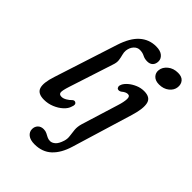

<svg xmlns="http://www.w3.org/2000/svg" viewBox="-276 -832 1194 1194"><g transform="rotate(45 321.0 -235.0)"><path d="M367.5 -718Q405.5 -718 424.8 -701.5Q444 -685 444 -663Q444 -639.5 431 -625.8Q418 -612 393.5 -612Q371 -612 353 -621.5Q335 -631 311.5 -631Q289.5 -631 273 -613.2Q256.5 -595.5 252.5 -566Q251 -549 256 -531.5Q261 -514 263.8 -493.5Q266.5 -473 257 -447L163 -157.5Q147.5 -110 150 -94.8Q152.5 -79.5 173 -79.5Q188 -79.5 205.5 -89.8Q223 -100 235 -113Q246 -122.5 256 -117Q272.5 -109 261 -82Q254.5 -58.5 231.2 -37.2Q208 -16 175.8 -2.8Q143.5 10.5 108.5 10.5Q53.5 10.5 41.5 -25.2Q29.5 -61 54 -135L188.5 -551.5Q216.5 -638.5 261.5 -678.2Q306.5 -718 367.5 -718ZM547.5 -562.5Q514.5 -562.5 497.2 -580.5Q480 -598.5 483 -624Q486 -653.5 513 -675.8Q540 -698 580.5 -698Q614 -698 629.5 -679.5Q645 -661 642 -633.5Q639 -604.5 612.8 -583.5Q586.5 -562.5 547.5 -562.5ZM563 -312.5 440.5 91.5Q417.5 167.5 374 207.8Q330.5 248 263 248Q225 248 205 232Q185 216 185 191.5Q185 169.5 199 155Q213 140.5 237 140.5Q253.5 140.5 265.8 146.8Q278 153 289.8 159.2Q301.5 165.5 317 165.5Q333.5 165.5 350 151.2Q366.5 137 378 100.5Q385 78 381.5 55.5Q378 33 375.8 7.5Q373.5 -18 382.5 -48.5L458 -293Q470.5 -332.5 471.2 -358.2Q472 -384 453 -384Q435 -384 414 -366Q400.5 -356.5 388 -361Q380.5 -364.5 378.5 -374Q376.5 -383.5 382.5 -395.5Q390 -412 409.5 -428.8Q429 -445.5 455.8 -457Q482.5 -468.5 511.5 -468.5Q566.5 -468.5 576.2 -428.5Q586 -388.5 563 -312.5Z"/></g></svg>

Font: Fraunces 9pt S100
Style: Italic
Weight: 400
Italic angle: -16°
Version: Version 1.000; ttfautohint (v1.8.3)